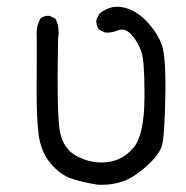

<svg xmlns="http://www.w3.org/2000/svg" viewBox="-20 -417 540 558"><path d="M86.9 -268.6 86.4 -156.2Q86.4 -69.3 92.3 -25.4Q98.6 23.4 126.7 57.4Q154.8 91.3 189 102.5Q224.1 113.8 263.2 119.6Q269 120.1 274.4 120.1Q305.7 120.1 333.5 111.3Q366.2 101.1 405.3 66.4Q443.8 32.2 451.2 4.4Q458.5 -23.4 460.4 -137.7Q460.9 -153.3 460.9 -167.5Q460.9 -256.3 450.2 -286.6Q438 -321.3 405.8 -355.5Q374 -388.7 336.4 -396Q328.6 -397.5 321.3 -397.5Q293.9 -397.5 268.6 -377L260.3 -360.4Q259.8 -358.4 259.8 -356.4Q259.8 -341.8 267.6 -331.1L284.2 -322.8Q288.1 -322.3 291.5 -322.3Q307.6 -322.3 320.3 -328.1Q327.1 -331.1 334 -331.1Q349.1 -331.1 362.8 -315.4Q380.4 -295.9 390.6 -267.1Q399.9 -241.2 399.9 -149.9Q399.9 -141.1 399.9 -131.8Q398.9 -23.4 367.7 12.7Q336.9 48.8 292 54.2Q283.2 55.2 275.9 55.2Q239.3 55.2 205.6 38.1Q162.1 16.6 153.3 -39.6Q147.5 -75.7 147.5 -186Q147.5 -237.8 148.9 -306.2Q150.4 -315.9 150.4 -323.2Q150.4 -345.2 141.1 -362.8L125 -370.6Q123 -371.1 118.9 -371.1Q114.7 -371.1 108.9 -369.4Q103 -367.7 97.7 -363.3Q86.4 -343.8 86.4 -320.3Q86.4 -318.4 86.7 -310.3Q86.9 -302.2 86.9 -268.6Z"/></svg>

Font: Bakudai
Style: ExtraLight
Weight: 200
Version: Version 1.48